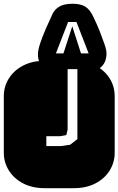

<svg xmlns="http://www.w3.org/2000/svg" viewBox="-22 -988 622 1008"><path d="M213.9 0Q147.9 0 99.6 -25.1Q51.3 -50.3 24.7 -92.8Q-2 -135.3 -2 -186V-482.9Q-2 -534.2 24.7 -576.4Q51.3 -618.7 99.6 -643.8Q147.9 -668.9 213.9 -668.9H364.3Q430.2 -668.9 478.8 -643.8Q527.3 -618.7 553.7 -576.4Q580.1 -534.2 580.1 -482.9V-186Q580.1 -135.3 553.7 -92.8Q527.3 -50.3 478.8 -25.1Q430.2 0 364.3 0ZM221.2 -221.2H296.9L346.2 -228L384.3 -257.8V-625H333V-308.1L326.2 -278.8L293.9 -272.9H221.2ZM207 -631.3Q191.9 -644 184.6 -662.8Q177.2 -681.6 177.2 -702.1Q177.2 -726.1 189.5 -762.2Q201.7 -798.3 219.7 -839.6Q237.8 -880.9 255.4 -918.5Q269.5 -943.4 293.9 -955.8Q318.4 -968.3 359.4 -968.3Q400.4 -968.3 424.6 -953.9Q448.7 -939.5 466.3 -903.3Q486.3 -861.8 501.5 -824.2Q514.2 -791.5 525.6 -759Q537.1 -726.6 537.1 -707.5Q537.1 -657.7 503.4 -631.3ZM271.5 -707.5H311L357.4 -850.1L403.3 -707.5H443.4L379.4 -872.6H335.4Z"/></svg>

Font: Monofett
Style: Regular
Weight: 400
Designer: Vernon Adams
Foundry: Vernon Adams
Version: Version 1.100; ttfautohint (v1.8.4.7-5d5b);gftools[0.9.28]